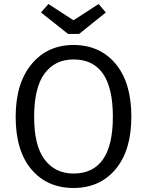

<svg xmlns="http://www.w3.org/2000/svg" viewBox="-20 -924 732 956"><path d="M471 -904 507 -862 374 -755H319L184 -862L221 -904L346 -823ZM346 -700Q477 -700 555.5 -606.5Q634 -513 634 -343Q634 -175 555.5 -81.5Q477 12 346 12Q215 12 136.5 -80.5Q58 -173 58 -342Q58 -509 137 -604.5Q216 -700 346 -700ZM346 -628Q254 -628 202 -558Q150 -488 150 -342Q150 -198 202.5 -129Q255 -60 346 -60Q542 -60 542 -343Q542 -628 346 -628Z"/></svg>

Font: FiraGO Book
Style: Regular
Weight: 350
Designer: bBox Type
Foundry: bBox Type GmbH
Version: Version 1.001;PS 001.001;hotconv 1.0.88;makeotf.lib2.5.64775